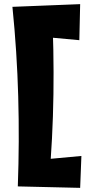

<svg xmlns="http://www.w3.org/2000/svg" viewBox="-20 -797 440 927"><path d="M66 103Q74 -114 68 -330.5Q62 -547 40 -764L230 -770Q241 -556 238 -342.5Q235 -129 216 85ZM367 110 66 103 70 -16 373 -44ZM363 -603 81 -629 40 -764 367 -777Z"/></svg>

Font: Marhey Light
Style: Bold
Weight: 700
Version: Version 1.000